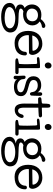

<svg xmlns="http://www.w3.org/2000/svg" viewBox="1210 -1890 929 3390"><g transform="rotate(90 1675.0 -194.5)"><path d="M240 -460C129 -460 58 -389 58 -294C58 -243 78 -193 121 -165C80 -147 59 -128 59 -89C59 -37 95 -16 147 -7C70 8 31 44 31 102C31 201 142 250 273 250C439 250 553 187 553 91C553 -48 399 -56 285 -57C182 -58 131 -68 131 -95C131 -119 152 -132 181 -143C198 -138 213 -137 231 -137C356 -137 428 -208 428 -301C428 -353 405 -400 359 -429C385 -455 420 -466 449 -469C463 -471 473 -483 473 -498C473 -521 452 -530 435 -530C398 -530 347 -493 316 -449C294 -456 269 -460 240 -460ZM299 1C320 1 480 2 480 99C480 149 413 189 290 189C202 189 104 162 104 106C104 32 215 1 299 1ZM247 -400C315 -400 355 -360 355 -301C355 -239 312 -197 240 -197C171 -197 131 -240 131 -292C131 -355 176 -400 247 -400Z M606 -299C617 -354 666 -415 749 -415C835 -415 876 -352 876 -311C876 -306 872 -303 859 -303ZM602 -239C633 -239 717 -240 743 -240C807 -240 866 -241 907 -241C934 -241 949 -273 949 -304C949 -358 900 -477 752 -477C615 -477 525 -382 525 -226C525 -86 599 13 737 13C909 13 958 -79 958 -173C958 -193 944 -205 928 -205C900 -205 894 -184 894 -173C894 -124 858 -51 753 -51C654 -51 600 -137 600 -218C600 -224 601 -232 602 -239Z M1183 -401C1183 -422 1181 -436 1165 -436C1145 -436 1095 -435 1061 -431C1015 -426 988 -428 988 -397C988 -389 1006 -381 1016 -381C1026 -381 1083 -386 1094 -386C1105 -386 1108 -375 1109 -359C1112 -309 1113 -264 1113 -213C1113 -174 1113 -119 1109 -77C1107 -63 1098 -60 1069 -56C1033 -50 1010 -52 1010 -27C1010 -1 1047 0 1079 0H1258C1274 0 1288 -11 1288 -28C1288 -55 1269 -58 1240 -58H1183ZM1082 -580C1082 -546 1104 -520 1132 -520C1156 -520 1189 -536 1189 -584C1189 -618 1166 -639 1139 -639C1099 -639 1082 -600 1082 -580Z M1379 -33C1403 13 1463 24 1512 24C1576 24 1677 5 1677 -99C1677 -188 1602 -209 1503 -235C1442 -251 1392 -268 1392 -322C1392 -366 1425 -396 1487 -396C1549 -396 1580 -366 1596 -336C1603 -323 1607 -288 1608 -284C1610 -275 1618 -259 1635 -259C1647 -259 1666 -266 1667 -285C1668 -302 1672 -375 1672 -432C1672 -467 1654 -475 1640 -475C1628 -475 1608 -469 1608 -438C1608 -431 1609 -409 1610 -392C1595 -420 1562 -457 1484 -457C1404 -457 1326 -419 1326 -320C1326 -215 1413 -192 1481 -175C1560 -155 1609 -140 1609 -95C1609 -47 1551 -33 1509 -33C1440 -33 1398 -71 1385 -100C1379 -113 1379 -123 1377 -141C1374 -165 1368 -181 1342 -181C1317 -181 1315 -167 1315 -146C1315 -117 1319 -80 1319 -54C1319 -36 1317 -2 1317 4C1317 26 1340 30 1350 30C1370 30 1380 15 1380 -5C1380 -13 1380 -23 1379 -33Z M1808 -165C1808 -129 1810 -69 1836 -30C1854 -3 1881 11 1920 11C2020 11 2062 -79 2062 -117C2062 -123 2058 -147 2037 -147C2004 -147 2003 -123 1995 -102C1987 -81 1976 -49 1934 -49C1887 -49 1880 -109 1880 -152V-406C1925 -409 1977 -409 2025 -414C2037 -416 2052 -425 2052 -443C2052 -464 2032 -472 2016 -472C2000 -472 1900 -468 1880 -468V-575C1880 -615 1864 -618 1847 -618C1841 -618 1821 -617 1815 -590C1809 -563 1809 -528 1809 -500C1809 -478 1808 -469 1781 -466L1730 -461C1711 -459 1696 -451 1696 -432C1696 -408 1717 -402 1725 -402C1749 -402 1785 -404 1810 -404Z M2269 -401C2269 -422 2267 -436 2251 -436C2231 -436 2181 -435 2147 -431C2101 -426 2074 -428 2074 -397C2074 -389 2092 -381 2102 -381C2112 -381 2169 -386 2180 -386C2191 -386 2194 -375 2195 -359C2198 -309 2199 -264 2199 -213C2199 -174 2199 -119 2195 -77C2193 -63 2184 -60 2155 -56C2119 -50 2096 -52 2096 -27C2096 -1 2133 0 2165 0H2344C2360 0 2374 -11 2374 -28C2374 -55 2355 -58 2326 -58H2269ZM2168 -580C2168 -546 2190 -520 2218 -520C2242 -520 2275 -536 2275 -584C2275 -618 2252 -639 2225 -639C2185 -639 2168 -600 2168 -580Z M2604 -460C2493 -460 2422 -389 2422 -294C2422 -243 2442 -193 2485 -165C2444 -147 2423 -128 2423 -89C2423 -37 2459 -16 2511 -7C2434 8 2395 44 2395 102C2395 201 2506 250 2637 250C2803 250 2917 187 2917 91C2917 -48 2763 -56 2649 -57C2546 -58 2495 -68 2495 -95C2495 -119 2516 -132 2545 -143C2562 -138 2577 -137 2595 -137C2720 -137 2792 -208 2792 -301C2792 -353 2769 -400 2723 -429C2749 -455 2784 -466 2813 -469C2827 -471 2837 -483 2837 -498C2837 -521 2816 -530 2799 -530C2762 -530 2711 -493 2680 -449C2658 -456 2633 -460 2604 -460ZM2663 1C2684 1 2844 2 2844 99C2844 149 2777 189 2654 189C2566 189 2468 162 2468 106C2468 32 2579 1 2663 1ZM2611 -400C2679 -400 2719 -360 2719 -301C2719 -239 2676 -197 2604 -197C2535 -197 2495 -240 2495 -292C2495 -355 2540 -400 2611 -400Z M2970 -299C2981 -354 3030 -415 3113 -415C3199 -415 3240 -352 3240 -311C3240 -306 3236 -303 3223 -303ZM2966 -239C2997 -239 3081 -240 3107 -240C3171 -240 3230 -241 3271 -241C3298 -241 3313 -273 3313 -304C3313 -358 3264 -477 3116 -477C2979 -477 2889 -382 2889 -226C2889 -86 2963 13 3101 13C3273 13 3322 -79 3322 -173C3322 -193 3308 -205 3292 -205C3264 -205 3258 -184 3258 -173C3258 -124 3222 -51 3117 -51C3018 -51 2964 -137 2964 -218C2964 -224 2965 -232 2966 -239Z"/></g></svg>

Font: Life Savers
Style: Bold
Weight: 700
Designer: Pablo Impallari, Rodrigo Fuenzalida, Brenda Gallo
Foundry: Pablo Impallari, Rodrigo Fuenzalida, Brenda Gallo
Version: Version 3.000